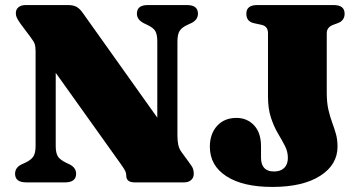

<svg xmlns="http://www.w3.org/2000/svg" viewBox="-20 -720 1425 758"><path d="M280.5 -34Q280.5 -0.5 238 0H82.5Q39.5 -0.5 39.5 -34Q39.5 -60 68.5 -72.5L79.5 -77.5Q102 -88 111.2 -101.5Q120.5 -115 120.5 -144V-517Q120.5 -536 117 -546.2Q113.5 -556.5 100.5 -573.5L62 -625Q51 -640.5 46.8 -649.2Q42.5 -658 42.5 -667.5Q42.5 -683 53 -691.5Q63.5 -700 80.5 -700H249Q269 -700 281.8 -693.2Q294.5 -686.5 307.5 -668L601 -255.5V-556Q601 -584 593 -597.5Q585 -611 560 -622.5L549.5 -627.5Q520.5 -641.5 520.5 -666Q520.5 -700 563 -700H718.5Q761.5 -700 761.5 -666Q761.5 -640.5 732.5 -627.5L721.5 -622.5Q699 -612.5 689.8 -599Q680.5 -585.5 680.5 -556V-184Q680.5 -164 683.8 -148.5Q687 -133 696 -120.5L727 -78Q740 -61 742.5 -52.2Q745 -43.5 745 -34Q745 -18.5 734.5 -9.2Q724 0 706.5 0H511.5Q478.5 0 478.5 -26.5Q478.5 -35.5 474.8 -44.2Q471 -53 454 -76.5L200 -432.5V-143.5Q200 -116.5 208.2 -103Q216.5 -89.5 241 -77.5L251.5 -72.5Q280.5 -59.5 280.5 -34ZM1312.5 -141Q1312.5 -69.5 1244 -25.8Q1175.5 18 1055 18Q939 18 873.8 -24.2Q808.5 -66.5 808.5 -140.5Q808.5 -191.5 837 -223Q865.5 -254.5 913.5 -254.5Q955.5 -254.5 983 -225.2Q1010.5 -196 1010.5 -142.5V-97.5Q1010.5 -43 1062 -43Q1087.5 -43 1102 -57Q1116.5 -71 1116.5 -96.5Q1116.5 -121.5 1104.8 -144.2Q1093 -167 1077.2 -193.5Q1061.5 -220 1049.8 -255.2Q1038 -290.5 1038 -340V-589Q1038 -616.5 1012.5 -622L982.5 -628.5Q952.5 -635 952.5 -666Q952.5 -700 995.5 -700H1297.5Q1340.5 -700 1340.5 -666Q1340.5 -639 1314.5 -629L1295.5 -622Q1270 -612.5 1270 -589V-355Q1270 -315 1276.5 -287Q1283 -259 1291.2 -236.8Q1299.5 -214.5 1306 -192Q1312.5 -169.5 1312.5 -141Z"/></svg>

Font: Fraunces 9pt S000 Black
Style: Regular
Weight: 900
Version: Version 1.000; ttfautohint (v1.8.3)